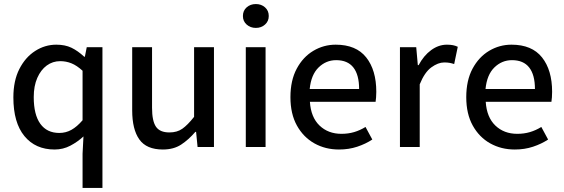

<svg xmlns="http://www.w3.org/2000/svg" viewBox="-20 -719 2758 939"><path d="M383.8 200.2V32.7L388.2 -51.8Q359.9 -25.4 324.2 -6.6Q288.6 12.2 247.1 12.2Q153.3 12.2 99.4 -53.5Q45.4 -119.1 45.4 -242.7Q45.4 -324.2 74.7 -381.6Q104 -439 151.9 -469.7Q199.7 -500.5 255.4 -500.5Q298.3 -500.5 329.3 -485.6Q360.4 -470.7 392.1 -441.4H395L404.3 -488.3H481V200.2ZM270 -68.8Q302.2 -68.8 329.3 -84Q356.4 -99.1 383.8 -130.9V-373Q355.5 -398.9 329.3 -409.4Q303.2 -419.9 274.4 -419.9Q237.8 -419.9 208.7 -398.7Q179.7 -377.4 162.4 -338.1Q145 -298.8 145 -244.1Q145 -158.2 177.2 -113.5Q209.5 -68.8 270 -68.8Z M776.4 12.2Q696.3 12.2 661.4 -37.1Q626.5 -86.4 626.5 -179.2V-488.3H723.6V-191.9Q723.6 -127.4 742.7 -99.4Q761.7 -71.3 808.6 -71.3Q846.2 -71.3 871.8 -89.4Q897.5 -107.4 929.2 -147.5V-488.3H1026.4V0H946.3L939 -74.2H935.5Q902.3 -35.6 865.7 -11.7Q829.1 12.2 776.4 12.2Z M1182.1 0V-488.3H1278.8V0ZM1231.4 -582.5Q1204.6 -582.5 1186.3 -598.9Q1168 -615.2 1168 -640.6Q1168 -667 1186.3 -683.1Q1204.6 -699.2 1231.4 -699.2Q1257.8 -699.2 1276.1 -683.1Q1294.4 -667 1294.4 -640.6Q1294.4 -615.2 1276.1 -598.9Q1257.8 -582.5 1231.4 -582.5Z M1637.7 12.2Q1571.3 12.2 1517.6 -17.8Q1463.9 -47.9 1432.1 -105Q1400.4 -162.1 1400.4 -243.7Q1400.4 -325.7 1431.2 -383.1Q1461.9 -440.4 1512.5 -470.5Q1563 -500.5 1621.6 -500.5Q1721.7 -500.5 1771 -438.2Q1820.3 -376 1820.3 -270Q1820.3 -255.9 1819.3 -242.9Q1818.4 -230 1816.9 -221.2H1495.6Q1500.5 -145.5 1542.7 -105Q1585 -64.5 1649.9 -64.5Q1683.1 -64.5 1711.9 -73Q1740.7 -81.5 1767.6 -98.1L1800.8 -36.6Q1768.1 -15.1 1727.1 -1.5Q1686 12.2 1637.7 12.2ZM1494.6 -283.7H1736.3Q1736.3 -353 1708.3 -388.9Q1680.2 -424.8 1624 -424.8Q1574.7 -424.8 1538.1 -389.2Q1501.5 -353.5 1494.6 -283.7Z M1936 0V-488.3H2015.6L2023.4 -400.4H2027.3Q2052.2 -447.3 2088.6 -473.9Q2125 -500.5 2165.5 -500.5Q2182.6 -500.5 2195.1 -498Q2207.5 -495.6 2218.8 -490.2L2201.2 -405.8Q2189 -409.7 2178.5 -411.6Q2168 -413.6 2152.3 -413.6Q2122.6 -413.6 2089.6 -389.6Q2056.6 -365.7 2032.7 -306.6V0Z M2497.6 12.2Q2431.2 12.2 2377.4 -17.8Q2323.7 -47.9 2292 -105Q2260.3 -162.1 2260.3 -243.7Q2260.3 -325.7 2291 -383.1Q2321.8 -440.4 2372.3 -470.5Q2422.9 -500.5 2481.4 -500.5Q2581.5 -500.5 2630.9 -438.2Q2680.2 -376 2680.2 -270Q2680.2 -255.9 2679.2 -242.9Q2678.2 -230 2676.8 -221.2H2355.5Q2360.4 -145.5 2402.6 -105Q2444.8 -64.5 2509.8 -64.5Q2543 -64.5 2571.8 -73Q2600.6 -81.5 2627.4 -98.1L2660.6 -36.6Q2627.9 -15.1 2586.9 -1.5Q2545.9 12.2 2497.6 12.2ZM2354.5 -283.7H2596.2Q2596.2 -353 2568.1 -388.9Q2540 -424.8 2483.9 -424.8Q2434.6 -424.8 2397.9 -389.2Q2361.3 -353.5 2354.5 -283.7Z"/></svg>

Font: Varta Light SemiBold
Style: Regular
Weight: 600
Version: Version 1.004